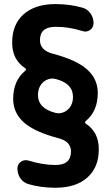

<svg xmlns="http://www.w3.org/2000/svg" viewBox="-20 -760 540 931"><path d="M270.5 -210.9Q298.8 -214.8 316.4 -236.3Q334 -257.8 334 -290Q334 -355.5 250 -377Q238.3 -379.9 227.5 -378.9Q199.2 -375 181.6 -353.5Q164.1 -332 164.1 -299.8Q164.1 -234.4 248 -212.9Q260.7 -210 270.5 -210.9ZM396.5 -160.2Q460 -118.2 459 -35.2Q459 51.8 403.3 101.1Q347.7 150.4 249 150.4Q178.7 150.4 118.2 132.8Q93.8 126 79.1 105Q64.5 84 64.5 57.6Q64.5 36.1 81.1 24.4Q97.7 12.7 118.2 18.6Q187.5 40 249 40Q324.2 40 324.2 -25.4Q324.2 -74.2 263.7 -89.8Q147.5 -120.1 95.7 -166.5Q43.9 -212.9 43.9 -280.3Q43.9 -369.1 102.5 -417Q105.5 -418.9 106 -423.3Q106.4 -427.7 101.6 -429.7Q38.1 -471.7 39.1 -554.7Q39.1 -641.6 94.7 -690.9Q150.4 -740.2 249 -740.2Q319.3 -740.2 379.9 -722.7Q404.3 -715.8 418.9 -694.8Q433.6 -673.8 433.6 -648.4Q433.6 -627 417 -614.7Q400.4 -602.5 379.9 -609.4Q310.5 -630.9 249 -629.9Q173.8 -629.9 173.8 -565.4Q173.8 -516.6 234.4 -500Q350.6 -469.7 402.3 -423.3Q454.1 -377 454.1 -309.6Q454.1 -220.7 395.5 -172.9Q392.6 -170.9 392.6 -166.5Q392.6 -162.1 396.5 -160.2Z"/></svg>

Font: Rounded-X Mgen+ 1mn bold
Style: Bold
Weight: 700
Designer: [Source Han Sans]
Ryoko NISHIZUKA  (kana & ideographs); Paul D. Hunt (Latin, Greek & Cyrillic); Wenlong ZHANG  (bopomofo
Version: Version 1.059.20150602